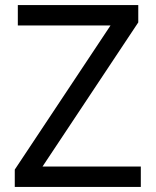

<svg xmlns="http://www.w3.org/2000/svg" viewBox="-20 -734 612 754"><path d="M533 0H38V-68L414 -634H50V-714H523V-646L147 -80H533Z"/></svg>

Font: Noto Sans Carian
Style: Regular
Weight: 400
Designer: Monotype Design Team
Foundry: Monotype Imaging Inc.
Version: Version 2.002; ttfautohint (v1.8.4.7-5d5b)